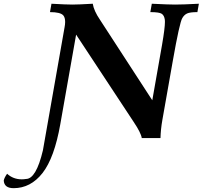

<svg xmlns="http://www.w3.org/2000/svg" viewBox="-153 -713 1064 1008"><path d="M-81.5 274.9Q-130.9 274.9 -133.3 234.9Q-130.4 219.7 -115.7 199.2Q-83.5 228.5 -38.6 228.5Q-27.8 228.5 -16.6 226.6Q36.6 226.6 72.3 76.2L186 -569.8Q189 -585.4 189 -597.7Q189 -621.1 179.2 -632.3Q164.1 -649.4 109.4 -649.4L117.2 -693.4Q194.8 -689 227.1 -689Q257.3 -689 334 -693.4Q339.8 -656.2 372.1 -608.9L646.5 -186.5L697.8 -478Q712.9 -565.4 712.9 -598.1L712.4 -608.9Q709.5 -631.3 696.5 -640.4Q683.6 -649.4 636.2 -649.4L644 -693.4Q732.9 -689 766.1 -689Q807.1 -689 891.1 -693.4L883.3 -649.4Q844.7 -649.4 829.3 -642.3Q814 -635.3 804.2 -618.2Q789.6 -594.7 753.9 -391.6L699.2 -82Q690.9 -34.7 689.5 11.7H591.3Q586.9 -16.1 548.8 -72.8L246.6 -531.2L163.6 -61Q132.3 116.2 70.1 195.6Q7.8 274.9 -81.5 274.9Z"/></svg>

Font: Kelvinch
Style: Bold Italic
Weight: 700
Italic angle: -10°
Designer: Paul James Miller
Foundry: High-Logic / Made with FontCreator
Version: Version 3.30 September 23, 2016